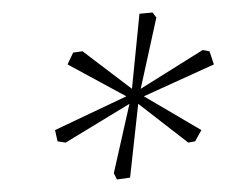

<svg xmlns="http://www.w3.org/2000/svg" viewBox="-20 -687 362 307"><path d="M162 -410 187 -521 85 -459 72 -461 68 -479 182 -533 88 -584 97 -603 112 -605 191 -545 203 -665 224 -667 230 -659 205 -545 304 -607 315 -605 322 -584 210 -533 302 -479 292 -461 281 -459 201 -521 188 -403 167 -400Z"/></svg>

Font: Grenze Thin
Style: Italic
Weight: 250
Italic angle: -10°
Designer: Renata Polastri
Foundry: Omnibus-Type
Version: Version 1.002; ttfautohint (v1.8)